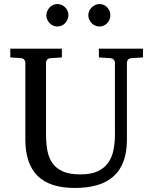

<svg xmlns="http://www.w3.org/2000/svg" viewBox="-20 -911 752 947"><path d="M627 -624Q616.2 -623 611.1 -616.2Q606 -609.4 606 -602.1V-222.2Q606 -160.6 589.4 -115.7Q572.8 -70.8 540.3 -41.5Q507.8 -12.2 459.7 2Q411.6 16.1 349.1 16.1Q225.1 16.1 165 -43.9Q105 -104 105 -222.2V-602.1Q105 -609.4 99.9 -616.2Q94.7 -623 84 -624L30.8 -627.9V-670.9H285.2V-627.9L228 -624Q217.3 -623 212.2 -616.2Q207 -609.4 207 -602.1V-248Q207 -204.1 213.9 -167.7Q220.7 -131.3 239.3 -105.5Q257.8 -79.6 290.8 -65.2Q323.7 -50.8 376 -50.8Q427.7 -50.8 460.9 -65.9Q494.1 -81.1 513.2 -107.7Q532.2 -134.3 539.6 -170.4Q546.9 -206.5 546.9 -248V-602.1Q546.9 -609.4 541.3 -616.2Q535.6 -623 524.9 -624L467.8 -627.9V-670.9H685.1V-627.9ZM317.4 -836.4Q317.4 -825.2 313 -814.9Q308.6 -804.7 301.3 -796.9Q293.9 -789.1 283.9 -784.7Q273.9 -780.3 262.7 -780.3Q251.5 -780.3 241.7 -784.7Q231.9 -789.1 224.6 -796.9Q217.3 -804.7 212.9 -814.5Q208.5 -824.2 208.5 -835.4Q208.5 -846.2 212.9 -856.2Q217.3 -866.2 224.6 -874Q231.9 -881.8 241.7 -886.5Q251.5 -891.1 262.7 -891.1Q273.9 -891.1 283.9 -886.7Q293.9 -882.3 301.3 -875Q308.6 -867.7 313 -857.7Q317.4 -847.7 317.4 -836.4ZM524.4 -836.4Q524.4 -825.2 520.3 -814.9Q516.1 -804.7 508.8 -796.9Q501.5 -789.1 491.7 -784.7Q481.9 -780.3 470.7 -780.3Q459.5 -780.3 449.5 -784.7Q439.5 -789.1 431.9 -796.9Q424.3 -804.7 419.9 -814.9Q415.5 -825.2 415.5 -836.4Q415.5 -846.7 419.9 -856.7Q424.3 -866.7 432.1 -874.3Q439.9 -881.8 449.7 -886.5Q459.5 -891.1 470.7 -891.1Q481.9 -891.1 491.7 -886.7Q501.5 -882.3 508.8 -874.8Q516.1 -867.2 520.3 -857.2Q524.4 -847.2 524.4 -836.4Z"/></svg>

Font: Charis SIL Am
Style: Regular
Weight: 400
Foundry: SIL International
Version: Version 5.000